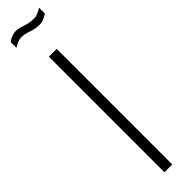

<svg xmlns="http://www.w3.org/2000/svg" viewBox="-271 -716 693 693"><g transform="rotate(-45 75.0 -370.0)"><path d="M55 -590H95V0H55ZM-5 -725Q1 -729 8 -733Q13 -735 20 -737.5Q27 -740 35 -740Q50 -740 71 -732.5Q92 -725 115 -725Q123 -725 130 -727.5Q137 -730 143 -733Q149 -736 155 -740V-710Q149 -706 143 -703Q137 -700 130 -697.5Q123 -695 115 -695Q92 -695 71 -702.5Q50 -710 35 -710Q27 -710 20 -707.5Q13 -705 8 -703Q1 -699 -5 -695Z"/></g></svg>

Font: Exetegue Light
Style: Regular
Weight: 300
Designer: Fábio Duarte Martins
Foundry: Fábio Duarte Martins
Version: Version 0.001